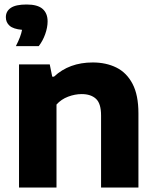

<svg xmlns="http://www.w3.org/2000/svg" viewBox="-20 -833 695 853"><path d="M64.5 0V-547H201L212 -492.5H220Q287.5 -555.5 392 -555.5Q451.5 -555.5 497.2 -532.8Q543 -510 569 -460.2Q595 -410.5 595 -329.5V0H429V-320Q429 -373.5 406.2 -394.2Q383.5 -415 343 -415Q313 -415 282.5 -403.5Q252 -392 231 -368.5V0ZM50.5 -628Q72.5 -670.5 78 -700.5Q39 -704 22.5 -718.8Q6 -733.5 6 -756.5Q6 -783 28 -798Q50 -813 98 -813Q147 -813 169.2 -793.5Q191.5 -774 191.5 -738Q191.5 -711.5 180.8 -681.2Q170 -651 152 -628Z"/></svg>

Font: Encode Sans SemiExpanded SemiExpanded
Style: Bold
Weight: 700
Width: 6
Designer: Multiple Designers
Foundry: Impallari Type
Version: Version 3.000; ttfautohint (v1.8.3) -l 8 -r 50 -G 200 -x 14 